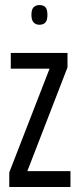

<svg xmlns="http://www.w3.org/2000/svg" viewBox="-20 -748 314 768"><path d="M17.1 0V-58.3L178.2 -473.2H23.1V-536.2H250V-478.5L89.4 -63.6H261.9V0ZM137.7 -649Q123.3 -649 114.5 -658.3Q105.7 -667.5 105.7 -688.4Q105.7 -710.4 114.5 -719.1Q123.3 -727.8 137.7 -727.8Q153.8 -727.8 161.8 -719.1Q169.7 -710.4 169.7 -688.4Q169.7 -667.5 161.8 -658.3Q153.8 -649 137.7 -649Z"/></svg>

Font: Georama ExtraCondensed Thin
Style: Regular
Weight: 100
Width: 2
Designer: Jean-Baptiste Levee
Foundry: Production Type
Version: Version 1.001